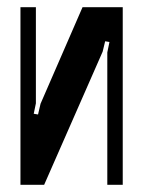

<svg xmlns="http://www.w3.org/2000/svg" viewBox="-20 -515 395 535"><path d="M322 -495V0H279V-369L285 -398L273 -400L266 -371L103 0H37V-495H80V-227L74 -198L86 -196L93 -226L210 -495Z"/></svg>

Font: Moniqa ExtBd Paragraph
Style: Regular
Weight: 800
Designer: Rajesh Rajput
Foundry: Rajesh Rajput
Version: Version 1.000